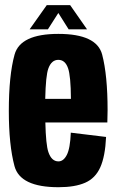

<svg xmlns="http://www.w3.org/2000/svg" viewBox="-20 -738 467 762"><path d="M212 5Q60 5 37.5 -78.8Q15 -162.5 15 -297.5Q15 -439 37.8 -521.2Q60.5 -603.5 211.5 -603.5Q364 -603.5 385.5 -521.2Q407 -439 407 -300.5Q407 -274 406 -252H160Q162 -163.5 172 -134.5Q184.5 -97.5 212 -97.5Q232 -97.5 245.2 -123.2Q258.5 -149 261 -211.5L401 -194.5Q397.5 -117.5 378 -74Q358.5 -30.5 318 -12.8Q277.5 5 212 5ZM159.5 -345.5H261.5Q261 -436.5 250 -467.5Q238.5 -500.5 211.5 -500.5Q184.5 -500.5 172 -466.5Q161.5 -438.5 159.5 -345.5ZM97.5 -621.5 165.5 -717.5H258.5L325.5 -621.5H252.5L211.5 -686.5L170 -621.5Z"/></svg>

Font: Anybody Condensed Regular
Style: Bold
Weight: 700
Width: 3
Designer: Tyler Finck
Foundry: Etcetera Type Company
Version: Version 1.010; ttfautohint (v1.8.3) -l 8 -r 50 -G 200 -x 14 